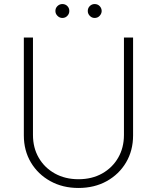

<svg xmlns="http://www.w3.org/2000/svg" viewBox="-20 -912 771 944"><path d="M589.4 -727.5H634.3V-246.1Q634.3 -171.9 599.9 -113.5Q565.4 -55.2 504.9 -21.5Q444.3 12.2 365.7 12.2Q288.1 12.2 227.3 -21.5Q166.5 -55.2 131.8 -113.5Q97.2 -171.9 97.2 -246.1V-727.5H142.1V-248.5Q142.1 -185.5 170.4 -136.5Q198.7 -87.4 249.5 -59.1Q300.3 -30.8 365.7 -30.8Q432.1 -30.8 482.4 -59.1Q532.7 -87.4 561 -136.5Q589.4 -185.5 589.4 -248.5ZM286.6 -823.7Q272.9 -823.7 262.7 -834Q252.4 -844.2 252.4 -857.9Q252.4 -872.6 262.7 -882.3Q272.9 -892.1 286.6 -892.1Q301.3 -892.1 311 -882.3Q320.8 -872.6 320.8 -857.9Q320.8 -844.2 311 -834Q301.3 -823.7 286.6 -823.7ZM445.3 -823.7Q431.6 -823.7 421.6 -834Q411.6 -844.2 411.6 -857.9Q411.6 -872.6 421.6 -882.3Q431.6 -892.1 445.3 -892.1Q460 -892.1 469.7 -882.3Q479.5 -872.6 480 -857.9Q479.5 -844.2 469.7 -834Q460 -823.7 445.3 -823.7Z"/></svg>

Font: Inter Tight ExtraLight
Style: Regular
Weight: 250
Designer: Rasmus Andersson
Foundry: rsms
Version: Version 3.004